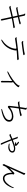

<svg xmlns="http://www.w3.org/2000/svg" viewBox="2568 -3372 863 6040"><g transform="rotate(90 3000.0 -351.5)"><path d="M743 -549Q743 -536 730 -531.5Q717 -527 706 -524Q682 -518 630 -506.5Q578 -495 517 -481L549 -333Q607 -344 666 -355Q725 -366 785 -376Q793 -378 801 -381.5Q809 -385 818 -386Q827 -386 844 -380Q861 -374 863 -364Q863 -363 863.5 -362Q864 -361 864 -359Q864 -341 839 -338Q766 -329 695.5 -317Q625 -305 558 -291Q578 -200 590.5 -142Q603 -84 610.5 -50.5Q618 -17 621 -1.5Q624 14 624.5 18.5Q625 23 625 24Q625 31 622.5 43.5Q620 56 606 56Q597 56 590.5 48.5Q584 41 580 33Q576 25 574 23Q573 20 573 11.5Q573 3 571 -7Q562 -49 555.5 -78.5Q549 -108 543.5 -134.5Q538 -161 530.5 -195Q523 -229 511 -281Q432 -265 362.5 -247.5Q293 -230 239 -215Q220 -209 210 -209Q198 -209 187.5 -217.5Q177 -226 170.5 -235.5Q164 -245 164 -247Q164 -252 167 -253Q173 -255 174 -255Q178 -255 182 -254.5Q186 -254 192 -254Q204 -254 221 -258Q290 -275 360 -291.5Q430 -308 503 -323L471 -472Q397 -456 353 -447Q309 -438 286.5 -434Q264 -430 255.5 -429Q247 -428 244 -428Q228 -428 213.5 -442Q199 -456 199 -463Q199 -467 201 -468Q204 -471 212 -471Q217 -471 223.5 -470.5Q230 -470 238 -470Q246 -470 275 -475.5Q304 -481 341.5 -488.5Q379 -496 412.5 -503Q446 -510 462 -513Q446 -587 438 -622.5Q430 -658 426.5 -670.5Q423 -683 420 -685Q414 -691 409 -694Q404 -697 404 -704V-705Q405 -713 418 -713Q424 -713 431 -712Q438 -711 446 -709Q460 -707 465 -701.5Q470 -696 474 -683Q476 -678 481 -653.5Q486 -629 493 -594Q500 -559 508 -522Q550 -531 586.5 -539.5Q623 -548 647.5 -554.5Q672 -561 677 -564Q691 -569 695.5 -570.5Q700 -572 703 -572Q715 -572 728.5 -567.5Q742 -563 743 -552Z M1661 -697Q1663 -697 1664.5 -697.5Q1666 -698 1669 -698Q1681 -698 1697.5 -692Q1714 -686 1714 -672Q1714 -655 1699 -652.5Q1684 -650 1673 -647Q1646 -643 1602 -636.5Q1558 -630 1508 -623Q1458 -616 1412.5 -610.5Q1367 -605 1337 -602Q1331 -602 1325.5 -601Q1320 -600 1315 -600Q1298 -600 1283.5 -615.5Q1269 -631 1269 -640Q1269 -648 1278 -651Q1279 -651 1280 -651.5Q1281 -652 1282 -652Q1288 -652 1295.5 -649Q1303 -646 1321 -646H1330Q1339 -647 1371 -650.5Q1403 -654 1446.5 -659.5Q1490 -665 1533 -671.5Q1576 -678 1608 -683.5Q1640 -689 1647 -693ZM1827 -511Q1837 -510 1852.5 -502.5Q1868 -495 1871 -487Q1871 -486 1871.5 -485Q1872 -484 1872 -483Q1872 -474 1862.5 -467Q1853 -460 1840 -459Q1772 -458 1701 -453.5Q1630 -449 1562 -442Q1568 -436 1568 -423Q1568 -401 1560.5 -360Q1553 -319 1533.5 -268Q1514 -217 1479.5 -162Q1445 -107 1392.5 -56.5Q1340 -6 1265 32Q1247 41 1235 41Q1229 41 1226 38Q1225 37 1225 33Q1225 22 1248 7Q1283 -15 1325 -51.5Q1367 -88 1406.5 -139Q1446 -190 1475 -256Q1504 -322 1513 -403V-406Q1513 -417 1507.5 -423Q1502 -429 1500 -435Q1418 -425 1346 -415Q1274 -405 1221 -396Q1208 -393 1197 -393Q1181 -393 1166.5 -409Q1152 -425 1152 -435Q1152 -442 1155.5 -443.5Q1159 -445 1161 -445Q1165 -445 1172 -443.5Q1179 -442 1191 -442Q1195 -442 1199.5 -442Q1204 -442 1209 -443Q1297 -454 1395 -467Q1493 -480 1594.5 -491Q1696 -502 1792 -506Q1800 -507 1808.5 -509Q1817 -511 1824 -511Z M2522 11Q2522 6 2523 0.5Q2524 -5 2525 -9Q2525 -14 2525 -43Q2525 -72 2525.5 -111.5Q2526 -151 2526.5 -191Q2527 -231 2527 -258.5Q2527 -286 2527 -290Q2527 -293 2525 -301Q2459 -253 2396.5 -219Q2334 -185 2291 -167Q2248 -149 2240 -149Q2230 -149 2227 -155Q2226 -156 2226 -158Q2226 -167 2246 -179Q2295 -204 2354.5 -239.5Q2414 -275 2473.5 -316.5Q2533 -358 2582.5 -403.5Q2632 -449 2662 -495Q2666 -503 2666 -506Q2666 -510 2664 -513Q2662 -517 2662 -520Q2662 -530 2667 -531.5Q2672 -533 2673 -533Q2681 -533 2693 -527Q2705 -521 2714.5 -513Q2724 -505 2724 -499Q2724 -489 2684 -441.5Q2644 -394 2558 -326Q2567 -321 2570 -314.5Q2573 -308 2573 -298Q2573 -291 2573 -259Q2573 -227 2572.5 -183.5Q2572 -140 2571.5 -96Q2571 -52 2571 -20Q2571 12 2571 19Q2571 29 2568.5 40Q2566 51 2556 53Q2555 53 2554 53.5Q2553 54 2551 54Q2541 54 2534.5 45Q2528 36 2525.5 26Q2523 16 2522 14Z M3634 -574Q3634 -566 3626 -560.5Q3618 -555 3593.5 -549Q3569 -543 3521 -534Q3473 -525 3392 -510Q3384 -455 3377 -400.5Q3370 -346 3365 -301Q3360 -256 3359 -229Q3416 -275 3469 -298.5Q3522 -322 3567 -331Q3612 -340 3643 -340Q3705 -340 3750 -314Q3795 -288 3805 -236Q3808 -220 3808 -203Q3808 -154 3780.5 -116.5Q3753 -79 3710 -52.5Q3667 -26 3618 -8Q3569 10 3525.5 20Q3482 30 3453.5 34.5Q3425 39 3423 39Q3410 39 3407 33Q3407 32 3406.5 31.5Q3406 31 3406 30Q3406 20 3428 13Q3465 2 3509 -11.5Q3553 -25 3596 -42.5Q3639 -60 3675 -84Q3711 -108 3733 -139.5Q3755 -171 3755 -211Q3755 -215 3754.5 -218Q3754 -221 3754 -224Q3751 -259 3717 -276.5Q3683 -294 3635 -294Q3627 -294 3618.5 -293.5Q3610 -293 3602 -292Q3541 -285 3496.5 -264Q3452 -243 3420 -218.5Q3388 -194 3362 -174Q3354 -167 3345 -167Q3344 -167 3335 -168.5Q3326 -170 3317.5 -177.5Q3309 -185 3309 -201Q3309 -207 3310 -213.5Q3311 -220 3311 -225Q3313 -251 3317.5 -295Q3322 -339 3329 -393Q3336 -447 3343 -502Q3299 -495 3275 -490.5Q3251 -486 3239.5 -484.5Q3228 -483 3224 -482.5Q3220 -482 3216 -482Q3198 -482 3184.5 -497.5Q3171 -513 3171 -525Q3171 -529 3174 -532Q3178 -534 3180 -534Q3185 -534 3189.5 -532.5Q3194 -531 3197 -530Q3202 -529 3208 -528.5Q3214 -528 3220 -528H3229Q3240 -530 3273.5 -534.5Q3307 -539 3349 -546Q3357 -602 3364.5 -649Q3372 -696 3377 -724V-726Q3377 -734 3371.5 -740Q3366 -746 3366 -752Q3366 -754 3366.5 -754.5Q3367 -755 3367 -756Q3370 -763 3380 -763Q3385 -763 3397 -759.5Q3409 -756 3419.5 -749Q3430 -742 3430 -731Q3430 -728 3429.5 -725Q3429 -722 3428 -719Q3423 -699 3415 -654.5Q3407 -610 3398 -554Q3454 -563 3501.5 -573.5Q3549 -584 3564 -592Q3567 -594 3574 -597Q3581 -600 3591 -600Q3605 -600 3619 -593.5Q3633 -587 3634 -576Z M4531 -387Q4512 -390 4494.5 -393Q4477 -396 4464 -400Q4460 -402 4456.5 -407Q4453 -412 4453 -416Q4453 -426 4467 -426Q4475 -426 4489 -426.5Q4503 -427 4515 -427Q4502 -442 4485 -456.5Q4468 -471 4447 -487Q4439 -492 4439 -501Q4439 -508 4444 -513Q4449 -518 4456 -518Q4464 -518 4482.5 -506Q4501 -494 4521 -477Q4541 -460 4555.5 -444Q4570 -428 4570 -420Q4570 -413 4564 -400Q4558 -387 4538 -387ZM4309 -478Q4323 -478 4328 -473Q4333 -468 4337 -455Q4346 -427 4357.5 -393.5Q4369 -360 4382 -323Q4469 -358 4521 -374Q4573 -390 4602.5 -394.5Q4632 -399 4651 -399Q4709 -399 4744.5 -375.5Q4780 -352 4780 -307Q4780 -266 4755 -237.5Q4730 -209 4692.5 -194.5Q4655 -180 4616 -180Q4616 -180 4597.5 -181.5Q4579 -183 4555 -186.5Q4531 -190 4513 -196Q4495 -202 4495 -212Q4495 -221 4517 -221Q4521 -221 4525 -220.5Q4529 -220 4534 -219Q4545 -218 4557.5 -216.5Q4570 -215 4584 -215Q4637 -215 4670.5 -229Q4704 -243 4720 -263Q4736 -283 4736 -301Q4736 -330 4714.5 -345Q4693 -360 4654 -360Q4612 -360 4543.5 -339Q4475 -318 4396 -285Q4417 -230 4439 -174Q4461 -118 4481 -72Q4501 -26 4516 3Q4518 6 4522.5 13.5Q4527 21 4528 26Q4529 30 4529.5 33.5Q4530 37 4530 40Q4530 60 4512 60Q4503 60 4493.5 53Q4484 46 4480 35Q4477 26 4474.5 17Q4472 8 4467 -1Q4455 -26 4437 -68Q4419 -110 4398.5 -162.5Q4378 -215 4358 -269Q4332 -258 4306.5 -246Q4281 -234 4257 -223Q4243 -216 4232 -216Q4214 -216 4203.5 -230Q4193 -244 4193 -245Q4193 -255 4204 -255Q4209 -255 4218 -256.5Q4227 -258 4232 -260Q4255 -271 4283.5 -283Q4312 -295 4343 -308Q4330 -345 4318 -380Q4306 -415 4296 -444Q4295 -450 4287.5 -453.5Q4280 -457 4280 -465V-466Q4281 -474 4288 -475.5Q4295 -477 4304 -478Z M5413 -300Q5405 -293 5383.5 -273Q5362 -253 5334.5 -225.5Q5307 -198 5279.5 -167.5Q5252 -137 5231 -108Q5224 -98 5215.5 -81Q5207 -64 5200.5 -47.5Q5194 -31 5191 -24Q5188 -17 5181.5 -10Q5175 -3 5167 -3Q5162 -3 5153 -10.5Q5144 -18 5144 -43Q5144 -48 5144.5 -51.5Q5145 -55 5146 -58Q5149 -66 5153 -70.5Q5157 -75 5161 -83L5423 -676Q5424 -678 5424 -683Q5424 -689 5421.5 -694Q5419 -699 5419 -703Q5419 -707 5421 -709Q5424 -713 5430 -713Q5438 -713 5449.5 -707.5Q5461 -702 5470.5 -694Q5480 -686 5480 -677Q5480 -672 5477 -665.5Q5474 -659 5470 -652Q5466 -644 5449.5 -609Q5433 -574 5409 -523Q5385 -472 5359 -415Q5333 -358 5309 -305.5Q5285 -253 5268 -217Q5282 -234 5309 -261Q5336 -288 5365 -316Q5394 -344 5412 -362Q5423 -371 5433 -371Q5447 -371 5457.5 -361.5Q5468 -352 5468 -341Q5468 -336 5466 -333Q5464 -329 5462.5 -326.5Q5461 -324 5461 -319Q5460 -312 5459.5 -302.5Q5459 -293 5459 -282Q5459 -251 5465 -212.5Q5471 -174 5485.5 -138.5Q5500 -103 5526 -80.5Q5552 -58 5592 -58Q5633 -58 5671.5 -80.5Q5710 -103 5743 -138Q5776 -173 5802.5 -211Q5829 -249 5846 -281Q5863 -313 5868 -328Q5877 -354 5888 -354Q5896 -354 5896 -338Q5896 -328 5886.5 -300Q5877 -272 5859 -235Q5841 -198 5815 -159Q5789 -120 5755 -86.5Q5721 -53 5680.5 -32Q5640 -11 5592 -11Q5539 -11 5504 -38.5Q5469 -66 5449 -108.5Q5429 -151 5421 -197.5Q5413 -244 5413 -281Z"/></g></svg>

Font: Moon Stars Kai T Light
Style: Regular
Weight: 300
Designer: GuiWonder
Version: Version 1.101